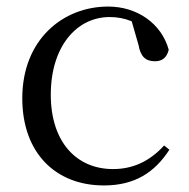

<svg xmlns="http://www.w3.org/2000/svg" viewBox="-20 -551 578 586"><path d="M297 15C392 15 452 -25 497 -94L481 -107C436 -58 385 -35 325 -35C213 -35 135 -118 135 -262C135 -408 213 -499 315 -499C338 -499 360 -495 382 -486L403 -413C409 -378 425 -364 453 -364C475 -364 489 -375 495 -399C473 -479 399 -531 310 -531C172 -531 48 -430 48 -251C48 -84 150 15 297 15Z"/></svg>

Font: Harano Aji Mincho CN
Style: Regular
Weight: 400
Foundry: Masamichi Hosoda
Version: HaranoAjiMinchoCN-Regular version 20230610;ttx 4.39.4